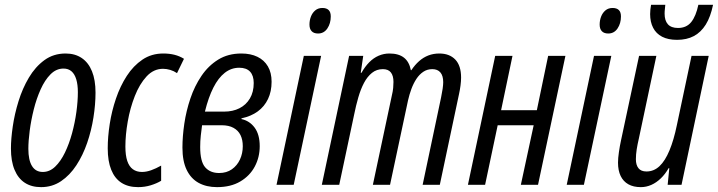

<svg xmlns="http://www.w3.org/2000/svg" viewBox="-20 -767 2980 797"><path d="M150.4 9.8Q110.8 9.8 83 -8.3Q55.2 -26.4 40.3 -62.3Q25.4 -98.1 25.4 -150.4Q25.4 -190.4 33 -242.2Q40.5 -293.9 56.9 -346.9Q73.2 -399.9 99.9 -444.8Q126.5 -489.7 164.3 -517.3Q202.1 -544.9 252.4 -544.9Q291.5 -544.9 319.3 -526.1Q347.2 -507.3 361.8 -471.2Q376.5 -435.1 376.5 -382.3Q376.5 -333.5 367.9 -279.3Q359.4 -225.1 341.8 -173.8Q324.2 -122.6 297.1 -81.1Q270 -39.6 233.4 -14.9Q196.8 9.8 150.4 9.8ZM157.7 -53.2Q186 -53.2 209 -75.2Q231.9 -97.2 249.5 -133.5Q267.1 -169.9 279.1 -213.9Q291 -257.8 297.1 -302.2Q303.2 -346.7 303.2 -384.3Q303.2 -415.5 296.6 -437.5Q290 -459.5 276.9 -470.9Q263.7 -482.4 243.7 -482.4Q213.4 -482.4 189.7 -458.5Q166 -434.6 148.7 -396Q131.3 -357.4 120.1 -312.5Q108.9 -267.6 103.3 -224.4Q97.7 -181.2 97.7 -149.4Q97.7 -102.5 112.8 -77.9Q127.9 -53.2 157.7 -53.2Z M553.2 9.8Q512.2 9.8 484.1 -8.3Q456.1 -26.4 441.7 -62.3Q427.2 -98.1 427.2 -151.4Q427.2 -198.7 435.5 -252.4Q443.8 -306.2 461.4 -357.9Q479 -409.7 506.3 -451.9Q533.7 -494.1 571.3 -519.5Q608.9 -544.9 657.7 -544.9Q683.1 -544.9 704.3 -539.6Q725.6 -534.2 743.7 -522.9L714.8 -463.4Q702.1 -472.2 686.8 -476.8Q671.4 -481.4 656.7 -481.4Q617.7 -481.4 588.4 -449.7Q559.1 -418 539.6 -368.2Q520 -318.4 510.3 -262.7Q500.5 -207 500.5 -158.7Q500.5 -122.1 508.3 -98.9Q516.1 -75.7 531.5 -64.5Q546.9 -53.2 569.3 -53.2Q587.4 -53.2 607.4 -60.3Q627.4 -67.4 648.9 -79.6V-16.6Q630.4 -5.4 605.5 2.2Q580.6 9.8 553.2 9.8Z M880.9 9.8Q836.9 9.8 804.7 -7.8Q772.5 -25.4 754.9 -61.8Q737.3 -98.1 737.3 -154.3Q737.3 -200.7 745.1 -253.7Q752.9 -306.6 770.3 -358.2Q787.6 -409.7 816.2 -451.9Q844.7 -494.1 885.7 -519.5Q926.8 -544.9 981.9 -544.9Q1020.5 -544.9 1048.6 -531.2Q1076.7 -517.6 1092 -491.5Q1107.4 -465.3 1107.4 -427.7Q1107.4 -387.2 1092.5 -356Q1077.6 -324.7 1049.8 -304.4Q1022 -284.2 982.9 -275.9L981.9 -272.9Q1016.1 -265.6 1037.1 -237.1Q1058.1 -208.5 1058.1 -160.2Q1058.1 -114.3 1037.6 -75.7Q1017.1 -37.1 977.5 -13.7Q938 9.8 880.9 9.8ZM889.6 -48.8Q920.4 -48.8 942.4 -64.2Q964.4 -79.6 976.1 -105Q987.8 -130.4 987.8 -160.2Q987.8 -187 978.3 -206.3Q968.8 -225.6 949.2 -236.3Q929.7 -247.1 899.9 -247.1H818.8Q815.9 -227.5 813.5 -204.3Q811 -181.2 811 -156.7Q811 -96.2 831.8 -72.5Q852.5 -48.8 889.6 -48.8ZM830.6 -303.7H910.6Q946.3 -303.7 973.9 -317.6Q1001.5 -331.5 1017.3 -358.2Q1033.2 -384.8 1033.2 -422.4Q1033.2 -453.1 1018.1 -469.5Q1002.9 -485.8 973.1 -485.8Q939.9 -485.8 913.1 -464.8Q886.2 -443.8 865.7 -403.3Q845.2 -362.8 830.6 -303.7Z M1127.9 0 1241.2 -535.2H1313L1199.2 0ZM1300.3 -627.9Q1282.7 -627.9 1273.7 -637.5Q1264.6 -647 1264.6 -665Q1264.6 -682.1 1270.5 -697.8Q1276.4 -713.4 1288.3 -723.6Q1300.3 -733.9 1318.4 -733.9Q1335.4 -733.9 1344.2 -725.3Q1353 -716.8 1353 -698.7Q1353 -669.9 1338.9 -648.9Q1324.7 -627.9 1300.3 -627.9Z M1315.9 0 1429.2 -535.2H1487.8L1477.5 -464.8H1480.5Q1495.1 -490.7 1512.7 -508.5Q1530.3 -526.4 1551.5 -535.6Q1572.8 -544.9 1596.7 -544.9Q1634.8 -544.9 1656.7 -527.8Q1678.7 -510.7 1685.5 -475.6H1687.5Q1702.1 -497.6 1719.7 -513.2Q1737.3 -528.8 1758.3 -536.9Q1779.3 -544.9 1803.7 -544.9Q1845.7 -544.9 1869.9 -519.8Q1894 -494.6 1894 -444.8Q1894 -430.2 1891.6 -411.9Q1889.2 -393.6 1885.3 -376L1805.7 0H1734.4L1811 -362.8Q1814.9 -381.3 1817.4 -398.4Q1819.8 -415.5 1819.8 -425.8Q1819.8 -452.6 1808.1 -466.3Q1796.4 -480 1774.4 -480Q1753.4 -480 1737.1 -469Q1720.7 -458 1708.5 -439.5Q1696.3 -420.9 1687.7 -397.7Q1679.2 -374.5 1673.8 -350.6L1599.1 0H1527.8L1606.9 -372.1Q1610.8 -387.7 1612.1 -402.1Q1613.3 -416.5 1613.3 -426.8Q1613.3 -452.6 1602.5 -466.3Q1591.8 -480 1569.3 -480Q1543.5 -480 1524.2 -464.6Q1504.9 -449.2 1491 -422.9Q1477.1 -396.5 1467.3 -362.5Q1457.5 -328.6 1450.2 -292L1388.2 0Z M1922.4 0 2035.6 -535.2H2107.4L2060.1 -309.6H2208.5L2255.4 -535.2H2327.1L2213.4 0H2142.1L2195.3 -247.1H2045.9L1993.7 0Z M2332.5 0 2445.8 -535.2H2517.6L2403.8 0ZM2504.9 -627.9Q2487.3 -627.9 2478.3 -637.5Q2469.2 -647 2469.2 -665Q2469.2 -682.1 2475.1 -697.8Q2481 -713.4 2492.9 -723.6Q2504.9 -733.9 2522.9 -733.9Q2540 -733.9 2548.8 -725.3Q2557.6 -716.8 2557.6 -698.7Q2557.6 -669.9 2543.5 -648.9Q2529.3 -627.9 2504.9 -627.9Z M2640.1 9.8Q2609.4 9.8 2588.4 -2Q2567.4 -13.7 2556.4 -36.4Q2545.4 -59.1 2545.4 -91.8Q2545.4 -110.4 2549.1 -135.5Q2552.7 -160.6 2557.6 -183.1L2632.8 -535.2H2704.6L2631.8 -191.4Q2626.5 -168.9 2623 -147.2Q2619.6 -125.5 2619.6 -106Q2619.6 -82 2630.4 -68.6Q2641.1 -55.2 2663.6 -55.2Q2694.3 -55.2 2717.8 -77.4Q2741.2 -99.6 2759 -142.6Q2776.9 -185.5 2789.6 -247.1L2850.6 -535.2H2921.9L2809.1 0H2751.5L2758.3 -68.8H2755.4Q2741.2 -43.9 2722.9 -26.4Q2704.6 -8.8 2683.6 0.5Q2662.6 9.8 2640.1 9.8ZM2790.5 -601.6Q2753.4 -601.6 2728.5 -614.5Q2703.6 -627.4 2691.2 -651.6Q2678.7 -675.8 2678.7 -708.5Q2678.7 -716.8 2679.7 -727.3Q2680.7 -737.8 2682.6 -747.1H2741.7Q2741.2 -739.3 2740 -729.7Q2738.8 -720.2 2738.8 -710.4Q2738.8 -681.6 2752.4 -666.3Q2766.1 -650.9 2794.4 -650.9Q2829.6 -650.9 2849.4 -675.5Q2869.1 -700.2 2878.9 -747.1H2939.9Q2929.7 -697.3 2909.7 -665Q2889.6 -632.8 2860.1 -617.2Q2830.6 -601.6 2790.5 -601.6Z"/></svg>

Font: Open Sans Condensed
Style: Italic
Weight: 400
Width: 3
Italic angle: -12°
Designer: Monotype Design Team
Foundry: Monotype Imaging Inc.
Version: Version 3.000